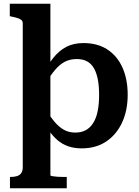

<svg xmlns="http://www.w3.org/2000/svg" viewBox="-20 -778 741 1021"><path d="M335 223H33V163H36Q56 163 70.5 158.5Q85 154 93 142.5Q101 131 101 111V-652Q101 -665 94.5 -671Q88 -677 74.5 -681.5Q61 -686 41 -690L32 -692V-758H248V154Q248 157 259 159Q270 161 286.5 162Q303 163 318 163H335ZM414 11Q375 11 343 0Q311 -11 285.5 -33Q260 -55 238 -87Q216 -119 197 -161L222 -199Q246 -159 269.5 -131Q293 -103 319.5 -88Q346 -73 380 -73Q413 -73 436.5 -86Q460 -99 476 -124.5Q492 -150 499.5 -187.5Q507 -225 507 -274Q507 -321 500 -356.5Q493 -392 479 -416Q465 -440 442.5 -452Q420 -464 388 -464Q353 -464 325.5 -450Q298 -436 273 -406.5Q248 -377 221 -332L202 -372Q231 -429 262 -468.5Q293 -508 332 -528.5Q371 -549 424 -549Q499 -549 551.5 -514.5Q604 -480 631.5 -418Q659 -356 659 -274Q659 -191 629.5 -127Q600 -63 545.5 -26Q491 11 414 11Z"/></svg>

Font: Roboto Serif 20pt SemiBold
Style: Regular
Weight: 600
Version: Version 1.008